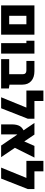

<svg xmlns="http://www.w3.org/2000/svg" viewBox="1288 -2078 790 3406"><g transform="rotate(90 1683.0 -375.0)"><path d="M76.2 0V-590.8H595.2V0ZM260.7 -143.1H410.6V-448.2H260.7Z M745.6 0V-448.2H702.1V-590.8H930.7V0Z M1029.3 0V-143.1H1296.4L1481.4 -148.4L1548.8 -137.2V0ZM1296.4 -43V-386.7Q1296.4 -416 1278.8 -432.1Q1261.2 -448.2 1228 -448.2H1061.5V-590.8H1242.2Q1353.5 -590.8 1417.5 -533.9Q1481.4 -477.1 1481.4 -377.4V-43Z M1586.4 -448.2V-750H1771.5V-590.8H2023.4V-448.2ZM2085.9 -472.2 1900.4 0H1705.6L1946.8 -590.8H2085.9Z M2562 0 2161.1 -590.8H2367.2L2767.6 0ZM2186.5 0V-186.5Q2186.5 -281.2 2218.3 -333Q2250 -384.8 2324.2 -410.6L2387.7 -318.8Q2364.7 -297.4 2364.7 -269V0ZM2775.4 -590.8 2585 -209.5 2465.8 -356.4 2568.4 -590.8Z M2834 -448.2V-750H3019V-590.8H3271V-448.2ZM3333.5 -472.2 3147.9 0H2953.1L3194.3 -590.8H3333.5Z"/></g></svg>

Font: Heebo Black
Style: Regular
Weight: 900
Designer: Oded Ezer
Foundry: Ezer Type House
Version: Version 3.100